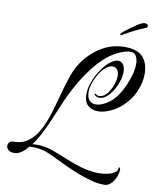

<svg xmlns="http://www.w3.org/2000/svg" viewBox="-137 -1048 1053 1289"><g transform="rotate(10 389.5 -404.0)"><path d="M671 153Q633 155 586 144Q539 133 489.5 114Q440 95 394.5 74Q349 53 312.5 35Q276 17 256 9Q223 -5 189 -9.5Q155 -14 126 -12Q103 15 79.5 31.5Q56 48 30 48Q2 48 -10.5 35Q-23 22 -23 8Q-23 -5 -14 -15.5Q-5 -26 10 -26Q72 -25 114.5 -57Q157 -89 185.5 -143Q214 -197 234 -263Q254 -329 272 -397.5Q290 -466 311.5 -526.5Q333 -587 364 -629Q417 -701 487 -741.5Q557 -782 643 -782Q725 -782 763.5 -741Q802 -700 802 -625Q802 -568 776 -507Q750 -446 699 -399Q663 -365 618.5 -345Q574 -325 535 -325Q495 -325 467.5 -348.5Q440 -372 440 -426Q440 -460 451.5 -494.5Q463 -529 476 -555Q514 -623 549.5 -653Q585 -683 611 -683Q634 -683 647 -664.5Q660 -646 660 -614Q660 -585 649 -551Q638 -517 619 -486Q600 -455 577 -435.5Q554 -416 530 -416Q510 -416 496 -430Q494 -434 494 -435Q494 -438 497 -438Q501 -438 505 -435Q508 -433 512 -430.5Q516 -428 526 -428Q547 -428 565 -443Q583 -458 596.5 -482Q610 -506 618 -532Q626 -558 626 -580Q626 -608 614 -623.5Q602 -639 582 -639Q561 -639 535 -618.5Q509 -598 484 -552Q470 -525 461 -497.5Q452 -470 452 -446Q452 -404 469.5 -386Q487 -368 512 -368Q545 -368 583.5 -391Q622 -414 647 -448Q672 -481 691.5 -522.5Q711 -564 722.5 -606Q734 -648 734 -682Q734 -718 719 -739.5Q704 -761 669 -756Q621 -749 562 -712Q503 -675 442 -597Q391 -532 351 -458.5Q311 -385 284 -319Q267 -278 245 -226Q223 -174 197 -122.5Q171 -71 141 -31Q149 -32 157 -32.5Q165 -33 173 -33Q219 -33 266 -19Q321 0 378 24Q435 48 494.5 65.5Q554 83 615 83Q643 83 671.5 77Q700 71 719.5 58.5Q739 46 739 29V24Q739 20 741 20Q743 20 746.5 24Q750 28 751 33Q751 58 740 85Q729 112 711 131Q693 150 671 153ZM599 -855Q595 -855 594.5 -859.5Q594 -864 595 -865Q602 -874 618.5 -887Q635 -900 652.5 -912Q670 -924 677 -929Q704 -949 721 -956.5Q738 -964 748 -962Q767 -960 767 -947Q767 -937 754 -931Q719 -918 678.5 -897.5Q638 -877 607 -858Q601 -855 599 -855Z"/></g></svg>

Font: Festive
Style: Regular
Weight: 400
Designer: Robert E. Leuschke
Foundry: Robert E. Leuschke
Version: Version 1.101; ttfautohint (v1.8.3)